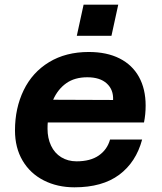

<svg xmlns="http://www.w3.org/2000/svg" viewBox="-20 -788 690 820"><path d="M44 -231Q44 -326 81 -402.5Q118 -479 189.5 -522.5Q261 -566 359 -566Q436 -566 490.5 -538.5Q545 -511 573.5 -459.5Q602 -408 602 -337Q602 -300 595 -265H184Q183 -256 183 -238Q183 -198 198 -166Q213 -134 241.5 -116.5Q270 -99 307 -99Q366 -99 402 -124Q438 -149 450 -192H587Q561 -95 489 -41.5Q417 12 298 12Q225 12 167 -17.5Q109 -47 76.5 -102Q44 -157 44 -231ZM463 -361Q465 -405 436 -431.5Q407 -458 353 -458Q299 -458 263 -432.5Q227 -407 207 -362ZM337 -768H485L456 -635H308Z"/></svg>

Font: Azeret Mono SemiBold
Style: Italic
Weight: 600
Italic angle: -12°
Designer: Martin Vácha
Foundry: Displaay
Version: Version 1.000; Glyphs 3.0.3, build 3074